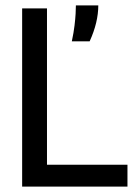

<svg xmlns="http://www.w3.org/2000/svg" viewBox="-20 -691 504 711"><path d="M62 0V-660H154V0ZM91 0V-81H452V0ZM246 -538Q253 -571 256 -596.5Q259 -622 260 -640Q261 -658 261 -671H344Q344 -640 336 -606.5Q328 -573 312 -538Z"/></svg>

Font: Bricolage Grotesque 72pt
Style: Regular
Weight: 400
Version: Version 1.001;gftools[0.9.33.dev8+g029e19f]